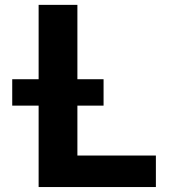

<svg xmlns="http://www.w3.org/2000/svg" viewBox="-20 -752 697 774"><path d="M29.3 -326.2V-432.6H135.7V-732.4H292V-432.6H397.5V-326.2H292V-125H608.4V2H135.7V-326.2Z"/></svg>

Font: Gen Shin Gothic Bold
Style: Bold
Weight: 700
Designer: [Source Han Sans]
Ryoko NISHIZUKA  (kana & ideographs); Paul D. Hunt (Latin, Greek & Cyrillic); Wenlong ZHANG  (bopomofo
Version: Version 1.002.20150607